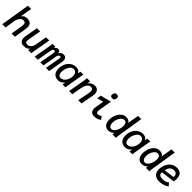

<svg xmlns="http://www.w3.org/2000/svg" viewBox="566 -2827 4868 4868"><g transform="rotate(45 3000.0 -393.0)"><path d="M160.5 -790H276L224 -476Q261 -520.5 296.5 -537.5Q332 -554.5 380 -554.5Q461.5 -554.5 502.2 -512.8Q543 -471 543 -395Q543 -370 538.5 -340.5L483.5 0H366L414.5 -288.5Q423 -338.5 423 -367Q423 -408.5 406 -429.5Q389 -450.5 349 -450.5Q284.5 -450.5 242.2 -392.2Q200 -334 186 -240L150 0H33Z M659.5 -143Q659.5 -170.5 664.5 -199L726.5 -550H840.5L780.5 -209.5Q774 -173 774 -149Q774 -115 789.8 -98Q805.5 -81 844.5 -81Q886.5 -81 918.5 -102.5Q950.5 -124 970 -159.2Q989.5 -194.5 997 -236.5L1052.5 -550H1167L1090 -115Q1083 -76 1079 -41Q1076 -15 1073.5 0H961.5L969.5 -58.5Q939.5 -20.5 900.2 -6.2Q861 8 803.5 8Q733.5 8 696.5 -31.8Q659.5 -71.5 659.5 -143Z M1285 -550H1387L1382 -494.5Q1422.5 -559.5 1480 -559.5Q1515 -559.5 1535.8 -539.8Q1556.5 -520 1557.5 -476Q1595 -558.5 1680.5 -558.5Q1728.5 -558.5 1756.8 -527.8Q1785 -497 1785 -438.5Q1785 -414.5 1780 -388L1712 0H1599L1666.5 -383Q1672.5 -419 1672.5 -432.5Q1672.5 -449.5 1666.5 -457.2Q1660.5 -465 1647.5 -465Q1621.5 -465 1602.5 -444Q1583.5 -423 1576 -380.5L1509 0H1397.5L1465 -383Q1469 -404.5 1469 -423.5Q1469 -445.5 1461.5 -455.2Q1454 -465 1438 -465Q1388.5 -465 1373 -380.5L1306 0H1194L1271 -437Q1282.5 -501 1285 -550Z M1833.5 -212Q1833.5 -245.5 1839.5 -282Q1853.5 -364 1894.2 -426.5Q1935 -489 1995 -523.5Q2055 -558 2125 -558Q2178.5 -558 2214.2 -537.8Q2250 -517.5 2265 -480L2270.5 -483L2286.5 -550H2392Q2385.5 -527 2380.5 -501.2Q2375.5 -475.5 2371.5 -452L2306 -67.5Q2305.5 -63.5 2303.2 -50.5Q2301 -37.5 2299.8 -25.8Q2298.5 -14 2298.5 0H2195.5Q2195.5 -0.5 2204 -63L2207.5 -86.5L2203 -80Q2189.5 -59 2164 -38.8Q2138.5 -18.5 2105 -5.2Q2071.5 8 2036 8Q1973 8 1927.2 -19Q1881.5 -46 1857.5 -95.8Q1833.5 -145.5 1833.5 -212ZM2227.5 -285.5Q2232 -312.5 2232 -338Q2232 -401 2203.8 -439.8Q2175.5 -478.5 2122.5 -478.5Q2074.5 -478.5 2038.5 -444.8Q2002.5 -411 1981.2 -362.8Q1960 -314.5 1952 -268.5Q1947 -240 1947 -211.5Q1947 -155 1968.8 -117.2Q1990.5 -79.5 2041 -79.5Q2087 -79.5 2126 -106.8Q2165 -134 2191.2 -181Q2217.5 -228 2227.5 -285.5Z M2515.5 -515.5 2519.5 -550H2630L2622.5 -469Q2693 -560 2799 -560Q2869 -560 2906.5 -518.5Q2944 -477 2944 -403.5Q2944 -374 2937 -337.5L2873 0H2757.5L2816.5 -306Q2824 -344.5 2824 -375.5Q2824 -468 2749.5 -468Q2705 -468 2672 -438Q2639 -408 2619 -362Q2599 -316 2590 -265L2543.5 0H2429L2503.5 -423Q2509.5 -459 2515.5 -515.5Z M3189 -137Q3189 -159 3194 -192.5L3231.5 -420L3062 -374L3079 -486L3369.5 -558.5L3311 -218Q3305.5 -187.5 3305.5 -164Q3305.5 -132 3317.8 -114.2Q3330 -96.5 3358.5 -96.5Q3381 -96.5 3410.8 -107.5Q3440.5 -118.5 3461.5 -137L3519.5 -56.5Q3485 -27.5 3439.5 -10Q3394 7.5 3332 7.5Q3260 7.5 3224.5 -30Q3189 -67.5 3189 -137ZM3261.5 -697.5Q3261.5 -711 3264.5 -726.5Q3269.5 -753 3278.2 -767.5Q3287 -782 3302.8 -788.5Q3318.5 -795 3345.5 -795Q3382 -795 3398.5 -781.8Q3415 -768.5 3415 -740Q3415 -727 3412 -710.5Q3407.5 -685 3398.8 -670.5Q3390 -656 3374 -649.2Q3358 -642.5 3331 -642.5Q3294.5 -642.5 3278 -655.8Q3261.5 -669 3261.5 -697.5Z M3660.5 -209.5Q3660.5 -250 3668 -291Q3680.5 -362 3715.5 -423Q3750.5 -484 3803 -521Q3855.5 -558 3918.5 -558Q3971.5 -558 4007.8 -540.5Q4044 -523 4058.5 -482L4111.5 -790H4226.5L4119.5 -121Q4109 -56.5 4105 0H3983L3986.5 -63Q3954 -24 3918.8 -8.2Q3883.5 7.5 3831 7.5Q3773 7.5 3734.8 -21.2Q3696.5 -50 3678.5 -99Q3660.5 -148 3660.5 -209.5ZM4026 -286Q4031 -312.5 4031 -343Q4031 -400 4009 -437Q3987 -474 3939.5 -474Q3898.5 -474 3864.2 -443Q3830 -412 3807.8 -365.2Q3785.5 -318.5 3777 -272Q3772.5 -246 3772.5 -217Q3772.5 -157 3794.8 -116.2Q3817 -75.5 3863 -75.5Q3906.5 -75.5 3940.5 -108.2Q3974.5 -141 3996 -189.2Q4017.5 -237.5 4026 -286Z M4233.5 -212Q4233.5 -245.5 4239.5 -282Q4253.5 -364 4294.2 -426.5Q4335 -489 4395 -523.5Q4455 -558 4525 -558Q4578.5 -558 4614.2 -537.8Q4650 -517.5 4665 -480L4670.5 -483L4686.5 -550H4792Q4785.5 -527 4780.5 -501.2Q4775.5 -475.5 4771.5 -452L4706 -67.5Q4705.5 -63.5 4703.2 -50.5Q4701 -37.5 4699.8 -25.8Q4698.5 -14 4698.5 0H4595.5Q4595.5 -0.5 4604 -63L4607.5 -86.5L4603 -80Q4589.5 -59 4564 -38.8Q4538.5 -18.5 4505 -5.2Q4471.5 8 4436 8Q4373 8 4327.2 -19Q4281.5 -46 4257.5 -95.8Q4233.5 -145.5 4233.5 -212ZM4627.5 -285.5Q4632 -312.5 4632 -338Q4632 -401 4603.8 -439.8Q4575.5 -478.5 4522.5 -478.5Q4474.5 -478.5 4438.5 -444.8Q4402.5 -411 4381.2 -362.8Q4360 -314.5 4352 -268.5Q4347 -240 4347 -211.5Q4347 -155 4368.8 -117.2Q4390.5 -79.5 4441 -79.5Q4487 -79.5 4526 -106.8Q4565 -134 4591.2 -181Q4617.5 -228 4627.5 -285.5Z M4860.5 -209.5Q4860.5 -250 4868 -291Q4880.5 -362 4915.5 -423Q4950.5 -484 5003 -521Q5055.5 -558 5118.5 -558Q5171.5 -558 5207.8 -540.5Q5244 -523 5258.5 -482L5311.5 -790H5426.5L5319.5 -121Q5309 -56.5 5305 0H5183L5186.5 -63Q5154 -24 5118.8 -8.2Q5083.5 7.5 5031 7.5Q4973 7.5 4934.8 -21.2Q4896.5 -50 4878.5 -99Q4860.5 -148 4860.5 -209.5ZM5226 -286Q5231 -312.5 5231 -343Q5231 -400 5209 -437Q5187 -474 5139.5 -474Q5098.5 -474 5064.2 -443Q5030 -412 5007.8 -365.2Q4985.5 -318.5 4977 -272Q4972.5 -246 4972.5 -217Q4972.5 -157 4994.8 -116.2Q5017 -75.5 5063 -75.5Q5106.5 -75.5 5140.5 -108.2Q5174.5 -141 5196 -189.2Q5217.5 -237.5 5226 -286Z M5439 -207.5Q5439 -239.5 5446 -280Q5461.5 -364 5502.5 -427Q5543.5 -490 5605.5 -524.5Q5667.5 -559 5743.5 -559Q5837.5 -559 5885.8 -506.2Q5934 -453.5 5934 -352.5Q5934 -307 5924.5 -255L5551 -208.5Q5549.5 -197.5 5549.5 -187Q5549.5 -139 5583 -116Q5616.5 -93 5686 -93Q5737.5 -93 5782 -108.5Q5826.5 -124 5860 -150.5L5925 -75Q5876 -35 5803.2 -13Q5730.5 9 5658 9Q5592 9 5542.5 -16.2Q5493 -41.5 5466 -90Q5439 -138.5 5439 -207.5ZM5844 -358Q5844 -410 5813 -436.2Q5782 -462.5 5731 -462.5Q5663.5 -462.5 5620 -416.5Q5576.5 -370.5 5562.5 -293L5842 -330Q5844 -343.5 5844 -358Z"/></g></svg>

Font: JuliaMono SemiBoldItalic
Style: Regular
Weight: 600
Italic angle: -9°
Monospace: yes
Designer: cormullion
Foundry: corm
Version: Version 0.049; ttfautohint (v1.8.4)